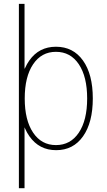

<svg xmlns="http://www.w3.org/2000/svg" viewBox="-20 -772 555 997"><path d="M78.1 205.1V-752H107.4V-416H117.2L103.5 -376V-161.1L119.1 -109.4H107.4V205.1ZM271.5 7.8Q183.6 7.8 132.8 -64.2Q82 -136.2 82 -262.7Q82 -386.7 132.3 -458Q182.6 -529.3 270.5 -529.3Q359.9 -529.3 410.9 -457.8Q461.9 -386.2 461.9 -260.7Q461.9 -135.7 411.1 -64Q360.4 7.8 271.5 7.8ZM270.5 -18.6Q346.2 -18.6 389.4 -83.3Q432.6 -147.9 432.6 -260.7Q432.6 -373.5 389.4 -438.2Q346.2 -502.9 270.5 -502.9Q195.3 -502.9 151.9 -438.2Q108.4 -373.5 108.4 -260.7Q108.4 -147.9 151.9 -83.3Q195.3 -18.6 270.5 -18.6Z"/></svg>

Font: Reddit Sans Condensed ExtraLight
Style: Regular
Weight: 250
Version: Version 1.014